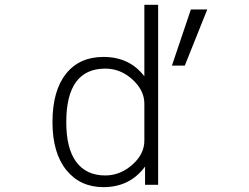

<svg xmlns="http://www.w3.org/2000/svg" viewBox="-20 -771 1040 802"><path d="M256.8 -260.7Q256.8 -150.4 298.8 -94.2Q340.8 -38.1 419.9 -38.1Q481.4 -38.1 532.2 -82.5Q583 -127 583 -183.6V-337.9Q583 -393.6 533.2 -439Q483.4 -484.4 419.9 -484.4Q256.8 -484.4 256.8 -260.7ZM777.3 -731.4H845.7L752 -497.1H698.2ZM583 -751H640.6V1H585.9V-75.2Q522.5 10.7 412.1 10.7Q314.5 10.7 256.8 -61Q199.2 -132.8 199.2 -260.7Q199.2 -391.6 255.4 -462.4Q311.5 -533.2 412.1 -533.2Q521.5 -533.2 583 -452.1Z"/></svg>

Font: Gen Shin Gothic Monospace Light
Style: Regular
Weight: 300
Designer: [Source Han Sans]
Ryoko NISHIZUKA  (kana & ideographs); Paul D. Hunt (Latin, Greek & Cyrillic); Wenlong ZHANG  (bopomofo
Version: Version 1.002.20150607